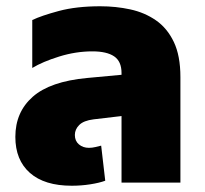

<svg xmlns="http://www.w3.org/2000/svg" viewBox="-20 -583 654 613"><path d="M368 0V-350Q368 -387 344.5 -403Q321 -419 275 -419Q222 -419 169 -402.5Q116 -386 83 -366V-519Q112 -533 168 -548Q224 -563 300 -563Q350 -563 396 -553Q442 -543 478 -518Q514 -493 535 -449Q556 -405 556 -337V0ZM209 10Q122 10 75.5 -31Q29 -72 29 -146Q29 -225 84.5 -274Q140 -323 258 -334L398 -347V-216L279 -202Q247 -198 233 -184Q219 -170 219 -152Q219 -133 232 -122Q245 -111 264 -111Q274 -111 284.5 -113.5Q295 -116 303 -118L316 -6Q297 1 268 5.5Q239 10 209 10Z"/></svg>

Font: Noto Sans Thai Black
Style: Regular
Weight: 900
Version: Version 2.001